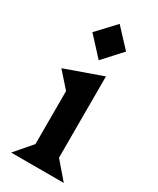

<svg xmlns="http://www.w3.org/2000/svg" viewBox="-189 -789 696 847"><g transform="rotate(30 159.0 -365.5)"><path d="M69.8 -639.2 155.8 -731 241.2 -639.2 155.8 -545.9ZM30.8 -433.1 219.2 -500V-85.9L293 0H24.9L99.1 -85.9V-356Z"/></g></svg>

Font: Bluu Next
Style: Bold
Weight: 700
Designer: Jean-Baptiste Morizot, Igor Stepanchenko (Cyrillic)
Foundry: Igor Stepanchenko
Version: Version 1.005